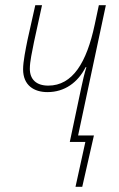

<svg xmlns="http://www.w3.org/2000/svg" viewBox="-20 -547 459 740"><path d="M271 173H297L342 -25H281L388 -527H361L345 -452C314 -306 260 -217 166 -217C120 -217 95 -241 95 -282C95 -311 104 -348 111 -385L142 -527H116L86 -393C79 -358 69 -310 69 -280C69 -218 111 -192 163 -192C229 -192 280 -229 310 -288H313C305 -263 299 -236 293 -208L249 0H309Z"/></svg>

Font: Noto Sans Condensed Thin
Style: Italic
Weight: 100
Width: 3
Italic angle: -12°
Designer: Monotype Design Team
Foundry: Monotype Imaging Inc.
Version: Version 2.013